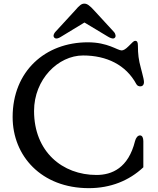

<svg xmlns="http://www.w3.org/2000/svg" viewBox="-20 -1006 854 1038"><path d="M48.3 -373C48.3 -163.6 203.1 11.2 460.4 11.2C577.6 11.2 678.2 -29.3 754.9 -101.6V-242.7C754.9 -261.2 749 -273.9 736.8 -273.9C724.6 -273.9 714.4 -260.7 710 -243.2C673.8 -97.7 585.4 -60.1 501.5 -60.1C317.4 -60.1 164.1 -186 164.1 -406.2C164.1 -577.1 294.4 -706.1 429.2 -706.1C557.1 -706.1 661.1 -654.8 716.8 -551.8C721.7 -542 731 -539.1 738.8 -539.1C748 -539.1 758.3 -544.9 758.3 -562.5C758.3 -573.2 753.9 -589.8 748 -613.3L741.2 -639.6C729.5 -682.1 725.6 -714.4 725.6 -757.8C725.6 -778.3 721.7 -785.2 710.4 -785.2C703.6 -785.2 696.3 -777.8 674.3 -755.4C659.2 -740.2 647 -733.4 637.7 -733.4C614.7 -733.4 563.5 -777.3 455.1 -777.3C224.6 -777.3 48.3 -621.1 48.3 -373ZM285.2 -797.9C290 -797.4 301.3 -801.3 312 -808.6L436.5 -884.3L562.5 -808.6C573.7 -801.3 585.4 -797.9 590.3 -797.9C601.6 -797.9 605 -806.2 605 -812.5C604.5 -816.9 602.5 -826.2 596.7 -832.5L490.7 -947.8C463.9 -978 449.7 -986.3 436.5 -986.3C421.9 -986.3 411.6 -980 384.3 -947.8L278.3 -832.5C272.5 -825.7 269.5 -817.4 269.5 -812.5C269.5 -806.2 273.9 -797.9 285.2 -797.9Z"/></svg>

Font: Stoke
Style: Regular
Weight: 400
Designer: Nicole Fally
Foundry: Nicole Fally
Version: Version 1.002